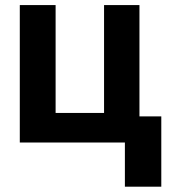

<svg xmlns="http://www.w3.org/2000/svg" viewBox="-20 -550 669 741"><path d="M518.2 0H56.4V-530.4H194.6V-114.1H381.6V-530.4H518.2ZM602.5 170.5H462V-100.8H602.5Z"/></svg>

Font: Pretendard Variable
Style: Regular
Weight: 400
Designer: Base glyphs from Inter by Rasmus Andersson; Hangul glyphs from Noto Sans CJK(Source Han Sans) by Jang Soo-young and Kang
Foundry: Kil Hyung-jin
Version: Version 1.100;FEAKit 1.0